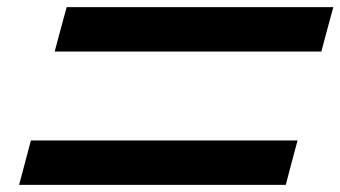

<svg xmlns="http://www.w3.org/2000/svg" viewBox="-20 -645 957 540"><path d="M33.7 -125H783.7Q789.1 -145.5 800 -187.3Q811 -229 816.9 -250H66.9Q61.5 -229 50.3 -187.3Q39.1 -145.5 33.7 -125ZM133.8 -500H883.8Q889.2 -520.5 900.4 -562.3Q911.6 -604 917.5 -625H167.5Q161.6 -604 150.4 -562.3Q139.2 -520.5 133.8 -500Z"/></svg>

Font: Faithful 32x
Style: BoldOblique
Weight: 400
Foundry: Faithful Resource Pack
Version: Version 1.0; January 27, 2023